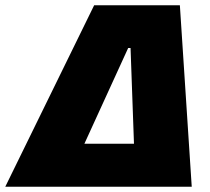

<svg xmlns="http://www.w3.org/2000/svg" viewBox="-79 -708 796 728"><path d="M-59 0 278 -688H603L648 0ZM241 -163H429L416 -526H407Z"/></svg>

Font: Saira Black
Style: Italic
Weight: 900
Italic angle: -12°
Designer: Hector Gatti with collaboration of the Omnibus-Type team
Foundry: Omnibus-Type
Version: Version 1.100; ttfautohint (v1.8.3)